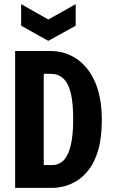

<svg xmlns="http://www.w3.org/2000/svg" viewBox="-20 -906 548 926"><path d="M123 0V-110H231Q265 -110 287.5 -133.5Q310 -157 321.5 -206Q333 -255 333 -330Q333 -389 326.5 -430.5Q320 -472 306.5 -498.5Q293 -525 272.5 -537.5Q252 -550 223 -550H123V-660H222Q294 -660 350.5 -621.5Q407 -583 439 -509Q471 -435 471 -328Q471 -242 454 -183.5Q437 -125 409 -88.5Q381 -52 349 -33Q317 -14 287.5 -7Q258 0 236 0ZM53 0V-660H191V0ZM82 -886 213 -812 345 -886V-782L213 -709L82 -782Z"/></svg>

Font: Bricolage Grotesque 24pt Condensed
Style: Bold
Weight: 700
Width: 3
Designer: Mathieu Triay
Foundry: Atelier Triay
Version: Version 1.001;gftools[0.9.33.dev8+g029e19f]